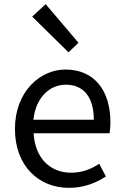

<svg xmlns="http://www.w3.org/2000/svg" viewBox="-20 -892 594 925"><path d="M312 13C385 13 443 -11 490 -42L458 -103C417 -76 375 -60 322 -60C219 -60 148 -134 142 -250H508C510 -264 512 -282 512 -302C512 -457 434 -557 295 -557C171 -557 52 -448 52 -271C52 -92 167 13 312 13ZM141 -315C152 -423 220 -484 297 -484C382 -484 432 -425 432 -315ZM310 -640 358 -686 200 -872 135 -812Z"/></svg>

Font: Noto Sans Mono CJK SC
Style: Regular
Weight: 400
Designer: Ryoko NISHIZUKA 西塚涼子 (kana, bopomofo & ideographs); Paul D. Hunt (Latin, Greek & Cyrillic); Sandoll Communications 산돌커뮤니
Foundry: Adobe
Version: Version 2.004;hotconv 1.0.118;makeotfexe 2.5.65603